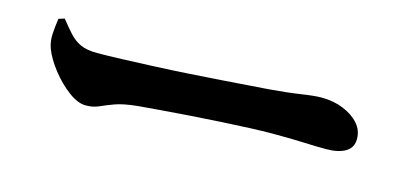

<svg xmlns="http://www.w3.org/2000/svg" viewBox="-34 -620 1069 509"><g transform="rotate(15 500.0 -366.0)"><path d="M210 -262Q188 -262 162 -281.5Q136 -301 114 -329Q92 -357 82 -383Q75 -402 76.5 -424Q78 -446 81 -465L97 -470Q113 -450 126.5 -435Q140 -420 157.5 -412Q175 -404 203 -404Q231 -404 271.5 -405.5Q312 -407 358.5 -409Q405 -411 452.5 -414Q500 -417 543 -420Q586 -423 619 -425.5Q652 -428 668 -429Q718 -433 754 -438.5Q790 -444 809 -444Q842 -444 869 -433Q896 -422 912 -404Q928 -386 928 -362Q928 -338 908.5 -326.5Q889 -315 856 -315Q826 -315 794 -316.5Q762 -318 707 -318Q683 -318 646.5 -316.5Q610 -315 566.5 -312.5Q523 -310 480.5 -307Q438 -304 401.5 -301Q365 -298 342 -296Q304 -292 282.5 -284Q261 -276 245.5 -269Q230 -262 210 -262Z"/></g></svg>

Font: Noto Serif JP ExtraBold
Style: Regular
Weight: 800
Designer: Ryoko NISHIZUKA 西塚涼子 (kana & ideographs); Frank Grießhammer (Latin, Greek & Cyrillic); Wenlong ZHANG 张文龙 (bopomofo); San
Foundry: Adobe
Version: Version 2.003-H1;hotconv 1.1.1;makeotfexe 2.6.0